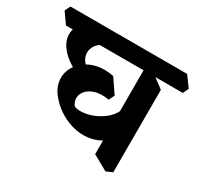

<svg xmlns="http://www.w3.org/2000/svg" viewBox="-201 -819 1081 1039"><g transform="rotate(30 340.0 -300.0)"><path d="M367 -71Q325 -71 285 -85Q245 -99 212 -121Q171 -148 139.5 -189.5Q108 -231 108 -280Q108 -313 124 -343.5Q140 -374 171 -397.5Q202 -421 246.5 -430.5Q291 -440 348 -429L408 -341L391 -306Q341 -314 306.5 -304Q272 -294 253.5 -273Q235 -252 234.5 -227.5Q234 -203 251 -182Q274 -173 307 -176.5Q340 -180 374 -194.5Q408 -209 436.5 -233.5Q465 -258 480 -293L529 -150Q500 -109 457.5 -90Q415 -71 367 -71ZM223 -322Q129 -355 78.5 -404Q28 -453 28 -507Q28 -553 68 -590L225 -550Q193 -538 177.5 -515.5Q162 -493 162 -468Q162 -440 184 -413Q206 -386 249 -371ZM570 39 475 -14V-581L520 -560L609 -493V22ZM-10 -538 -57 -605 -40 -639H689L737 -573L720 -538Z"/></g></svg>

Font: Eczar SemiBold
Style: Regular
Weight: 600
Designer: Vaibhav Singh
Foundry: Rosetta Type Foundry
Version: Version 2.000